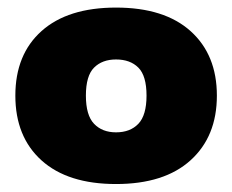

<svg xmlns="http://www.w3.org/2000/svg" viewBox="-20 -770 598 494"><path d="M278.5 -296.5Q154.5 -296.5 87 -357.2Q19.5 -418 19.5 -524Q19.5 -630 87 -690.2Q154.5 -750.5 278.5 -750.5Q403 -750.5 470.5 -689.8Q538 -629 538 -524Q538 -419 470.5 -357.8Q403 -296.5 278.5 -296.5ZM278.5 -429.5Q315 -429.5 336 -451.5Q357 -473.5 357 -524Q357 -575 336 -596Q315 -617 278.5 -617Q243 -617 222 -596Q201 -575 201 -524Q201 -473.5 222 -451.5Q243 -429.5 278.5 -429.5Z"/></svg>

Font: Encode Sans SmExp XBd
Style: Regular
Weight: 800
Width: 6
Designer: Multiple Designers
Foundry: Impallari Type
Version: Version 3.002; ttfautohint (v1.8.3) -l 8 -r 50 -G 200 -x 14 